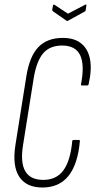

<svg xmlns="http://www.w3.org/2000/svg" viewBox="-20 -830 425 856"><path d="M169 6Q97 6 65.5 -42.5Q34 -91 49 -185L97 -487Q111 -578 150.5 -619.5Q190 -661 260 -661Q312 -661 342.5 -636Q373 -611 381.5 -565Q390 -519 375 -454Q374 -449 368 -449H346Q340 -449 341 -454Q358 -540 337.5 -583.5Q317 -627 257 -627Q203 -627 173.5 -593.5Q144 -560 131 -486L83 -185Q70 -106 92.5 -67Q115 -28 173 -28Q232 -28 263 -71Q294 -114 302 -200Q302 -206 309 -206H331Q334 -206 335 -205.5Q336 -205 336 -200Q327 -98 285.5 -46Q244 6 169 6ZM358 -808Q367 -813 365 -805L362 -784Q361 -781 360 -780Q359 -779 355 -777L284 -738Q280 -735 276 -738L217 -779Q212 -783 213 -788L216 -804Q217 -812 224 -808L283 -769Z"/></svg>

Font: Sofia Sans Extra Condensed ExtraLight
Style: Italic
Weight: 250
Italic angle: -9°
Version: Version 4.100